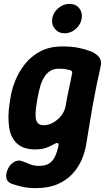

<svg xmlns="http://www.w3.org/2000/svg" viewBox="-20 -756 558 992"><path d="M164 216Q124 216 91 208Q58 200 39 193Q18 184 13.5 166Q9 148 17 126Q28 96 50.5 82Q73 68 96 77Q113 83 133.5 92Q154 101 182 101Q215 101 233.5 89Q252 77 263 55Q274 33 281 4Q284 -9 282 -13.5Q280 -18 275 -17Q268 -17 254 -8.5Q240 0 217.5 8Q195 16 161 16Q101 16 68 -14.5Q35 -45 27 -99.5Q19 -154 30 -225L34 -250Q40 -291 58 -337Q76 -383 108 -424Q140 -465 188 -490.5Q236 -516 302 -516Q352 -516 387.5 -508.5Q423 -501 451 -490Q476 -480 491.5 -461Q507 -442 500 -413Q488 -360 478 -311Q468 -262 459.5 -214Q451 -166 443 -117Q435 -68 426 -14Q420 27 402.5 68Q385 109 354 142.5Q323 176 276.5 196Q230 216 164 216ZM206 -109Q231 -109 255.5 -123Q280 -137 298 -160.5Q316 -184 320 -214Q327 -257 336 -296.5Q345 -336 352 -375Q354 -382 352.5 -385.5Q351 -389 346 -392Q337 -395 321.5 -398Q306 -401 284 -401Q256 -401 237 -388Q218 -375 205.5 -352.5Q193 -330 186 -303.5Q179 -277 174 -250L170 -225Q159 -162 167 -135.5Q175 -109 206 -109ZM250 -660Q255 -692 281.5 -714Q308 -736 338 -736Q371 -736 389 -714Q407 -692 402 -660Q397 -629 371.5 -606.5Q346 -584 314 -584Q283 -584 264 -606.5Q245 -629 250 -660Z"/></svg>

Font: Winky Sans SemiBold
Style: Italic
Weight: 600
Italic angle: -8.97852°
Designer: Simon Atzbach
Foundry: typofactur
Version: Version 1.205